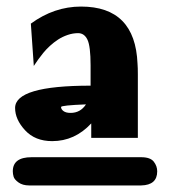

<svg xmlns="http://www.w3.org/2000/svg" viewBox="-20 -785 527 585"><path d="M19 -263Q19 -306 76 -306H410Q438 -306 448.5 -292.5Q459 -279 459 -263Q459 -221 410 -220H409H69Q49 -220 36.5 -229Q24 -238 21.5 -246.5Q19 -255 19 -263ZM26 -456Q26 -524 256 -524V-586Q256 -644 246.5 -664Q237 -684 218 -684Q202 -684 186 -678.5Q170 -673 157 -664.5Q144 -656 132.5 -645.5Q121 -635 112 -624Q103 -613 97 -604.5Q91 -596 87 -590L83 -584L74 -713Q145 -765 227 -765Q392 -765 399 -591Q400 -579 400 -559V-365H258V-409Q208 -355 139 -355Q87 -355 56.5 -388Q26 -421 26 -456ZM166 -459Q166 -452 173.5 -446.5Q181 -441 195 -441Q225 -441 242 -467Q166 -464 166 -459Z"/></svg>

Font: Coval
Style: Heavy
Weight: 900
Foundry: Context Ltd
Version: Version 001.000